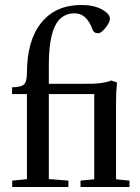

<svg xmlns="http://www.w3.org/2000/svg" viewBox="-20 -746 557 766"><path d="M28.8 0V-25.4L87.4 -31.2V-370.6H28.3V-397.9Q63 -397.9 75.2 -408.7Q87.4 -419.4 87.4 -454.1Q87.4 -584 144.5 -655Q201.7 -726.1 304.2 -726.1Q354.5 -726.1 386.5 -708.5Q418.5 -690.9 418.5 -671.4Q418.5 -657.2 401.1 -635.3Q383.8 -613.3 371.6 -613.3Q354 -613.3 348.6 -629.4Q325.7 -692.9 277.8 -692.9Q223.6 -692.9 199.2 -641.6Q174.8 -590.3 174.8 -487.3V-411.6H303.7Q335.9 -411.6 351.8 -412.1Q367.7 -412.6 388.2 -415.5Q408.7 -418.5 423.8 -424.8L446.8 -417Q442.9 -380.9 442.9 -337.9V-30.8L496.6 -25.4V0H301.3V-25.4L356 -30.8V-370.6H174.8V-31.7L252.9 -25.4V0Z"/></svg>

Font: Elstob 18pt Medium
Style: Regular
Weight: 500
Designer: Peter S. Baker
Version: Version 1.015